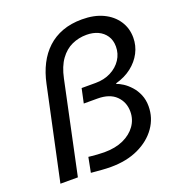

<svg xmlns="http://www.w3.org/2000/svg" viewBox="-138 -870 915 992"><g transform="rotate(-20 320.0 -374.0)"><path d="M422 -758Q362 -758 314.5 -740.5Q267 -723 231.5 -690Q196 -657 172.5 -611Q149 -565 137 -508L28 2H124L231 -503Q244 -565 271.5 -603Q299 -641 336.5 -658Q374 -675 417 -675Q452 -675 479.5 -662.5Q507 -650 523.5 -625.5Q540 -601 540 -566Q540 -527 519 -495Q498 -463 461 -444Q424 -425 377 -425H300L283 -346H358Q425 -346 460 -311.5Q495 -277 495 -225Q495 -182 470.5 -147.5Q446 -113 402 -93Q358 -73 297 -73Q279 -73 259 -74.5Q239 -76 225 -77.5Q211 -79 211 -79L195 3Q195 3 212 4.5Q229 6 254 8Q279 10 303 10Q390 10 455 -20.5Q520 -51 556.5 -103Q593 -155 593 -219Q593 -254 581 -282.5Q569 -311 550 -332Q531 -353 511 -366Q491 -379 476 -383V-387Q527 -401 563.5 -429.5Q600 -458 620 -496.5Q640 -535 640 -579Q640 -631 613 -671.5Q586 -712 537.5 -735Q489 -758 422 -758Z"/></g></svg>

Font: Be Vietnam Pro Variable Thin
Style: Italic
Weight: 100
Italic angle: -12°
Designer: Lam Bao, Tony Le, Vietanh Nguyen
Foundry: Yellow Type Foundry
Version: Version 1.002